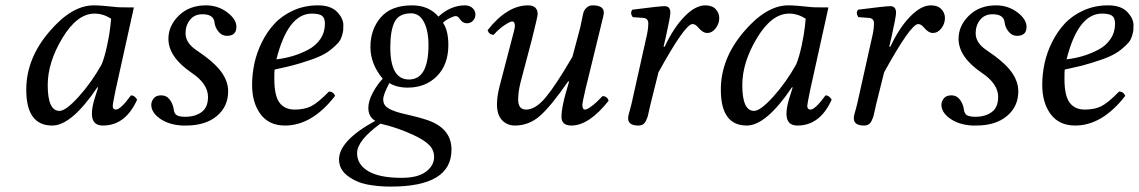

<svg xmlns="http://www.w3.org/2000/svg" viewBox="-20 -459 4253 717"><path d="M410.2 -433.1Q418 -431.2 480 -431.2L411.1 -120.1Q401.4 -72.3 400.9 -64Q400.9 -49.8 413.1 -49.8Q430.2 -49.8 469.2 -103Q482.4 -103 492.2 -86.9Q448.2 10.3 363.8 9.8Q322.8 9.8 323.2 -35.2Q323.2 -57.1 333 -89.8L346.2 -131.8L344.2 -133.8Q247.1 10.3 174.8 9.8Q77.6 9.8 78.1 -125Q78.1 -238.8 162.6 -338.9Q247.1 -439 330.1 -439Q356 -439 410.2 -433.1ZM359.9 -219.2Q371.1 -247.1 380.1 -289.6Q389.2 -332 392.1 -360.4L395 -389.2Q365.2 -408.2 333 -408.2Q268.1 -408.2 213.1 -317.1Q158.2 -226.1 158.2 -141.1Q158.2 -44.9 202.1 -44.9Q226.1 -44.9 274.4 -98.6Q322.8 -152.3 359.9 -219.2Z M659.7 9.8Q609.9 6.8 577.4 -16.1Q544.9 -39.1 544.9 -67.9Q544.9 -80.1 554 -91.6Q563 -103 582 -103Q602.1 -103 614 -86.9Q626 -70.8 628.9 -49.8Q630.9 -33.7 640.9 -28.3Q650.9 -22.9 671.9 -22.9Q709 -22.9 732.9 -40.5Q756.8 -58.1 756.8 -97.2Q756.8 -146 695.8 -187Q608.9 -246.1 608.9 -314Q608.9 -362.8 647.9 -400.9Q687 -439 749 -439Q793.9 -439 828.4 -413.1Q862.8 -387.2 862.8 -358.9Q862.8 -324.7 826.7 -325.2Q808.6 -325.2 795.7 -341.1Q782.7 -356.9 780.8 -377Q776.9 -405.8 735.8 -405.8Q706.1 -405.8 689.5 -384.8Q672.9 -363.8 672.9 -335Q672.9 -298.8 712.9 -272Q778.8 -228 805.4 -191.9Q832 -155.8 832 -118.2Q832 -61 789.6 -25.6Q747.1 9.8 674.8 9.8Z M1193.4 -370.1Q1193.4 -392.1 1182.4 -400.1Q1171.4 -408.2 1144.5 -408.2Q1055.2 -408.2 1012.2 -237.3Q1044.4 -241.2 1073.2 -249.8Q1102.1 -258.3 1130.6 -273.2Q1159.2 -288.1 1176.3 -313.2Q1193.4 -338.4 1193.4 -370.1ZM1005.4 -199.2Q1004.4 -191.4 1004.4 -165Q1004.4 -101.1 1023.9 -75.4Q1043.5 -49.8 1080.3 -49.8Q1117.2 -49.8 1142.3 -62.5Q1167.5 -75.2 1208.5 -117.2Q1224.6 -117.2 1231.4 -101.1Q1145.5 9.8 1044.4 9.8Q984.4 9.8 952.9 -32.7Q921.4 -75.2 921.4 -142.1Q921.4 -181.2 929.9 -221.7Q938.5 -262.2 958 -301.5Q977.5 -340.8 1005.4 -370.8Q1033.2 -400.9 1075.2 -419.9Q1117.2 -439 1167.5 -439Q1215.3 -439 1238.8 -414.6Q1262.2 -390.1 1262.2 -365.2Q1262.2 -352.1 1261.7 -345.9Q1261.2 -339.8 1256.8 -325Q1252.4 -310.1 1243.4 -299.6Q1234.4 -289.1 1215.8 -273.9Q1197.3 -258.8 1170.9 -247.3Q1144.5 -235.8 1102.1 -223.1Q1059.6 -210.4 1005.4 -199.2Z M1400.4 2.9Q1313.5 65.9 1313.5 112.8Q1313.5 155.8 1355.5 180.4Q1397.5 205.1 1479.5 205.1Q1540.5 205.1 1570.8 182.1Q1601.1 159.2 1601.1 127Q1601.1 101.1 1582.8 82.5Q1564.5 64 1521.5 43.9Q1460.4 16.1 1400.4 2.9ZM1654.3 -291Q1654.3 -217.8 1611.8 -174.8Q1569.3 -131.8 1502.4 -131.8Q1461.4 -131.8 1434.1 -148.9Q1411.1 -106 1411.1 -87.9Q1411.1 -73.7 1418.7 -64.5Q1426.3 -55.2 1442.9 -48.1Q1459.5 -41 1475.3 -37.1Q1491.2 -33.2 1518.8 -26.6Q1546.4 -20 1564.5 -14.2Q1666.5 15.6 1666 100.1Q1666 238.3 1438.5 237.8Q1392.6 237.8 1351.8 230Q1311 222.2 1278.6 198Q1246.1 173.8 1246.1 136.2Q1246.1 66.4 1381.3 -7.8Q1355.5 -22.9 1355.5 -56.2Q1355.5 -81.1 1371.8 -112.1Q1388.2 -143.1 1409.2 -165Q1363.3 -220.2 1363.3 -283.2Q1363.3 -349.1 1401.9 -394Q1440.4 -439 1519 -439Q1581.1 -439 1617.2 -397Q1663.1 -439 1716.3 -439Q1733.4 -439 1744.4 -429Q1755.4 -418.9 1755.4 -405Q1755.4 -391.1 1746.3 -381.6Q1737.3 -372.1 1724.1 -372.1Q1707 -372.1 1696.3 -389.2Q1690.4 -398.9 1681.2 -398.9Q1675.3 -398.9 1659.7 -391.4Q1644 -383.8 1634.3 -374Q1654.3 -345.2 1654.3 -291ZM1580.1 -291Q1580.1 -344.2 1563.2 -376.7Q1546.4 -409.2 1515.1 -409.2Q1469.2 -409.2 1453.4 -376.7Q1437.5 -344.2 1437.5 -282.2Q1437.5 -162.1 1507.3 -162.1Q1580.1 -162.1 1580.1 -291Z M2221.7 -352.1 2166 -124Q2154.8 -76.2 2154.8 -66.9Q2154.8 -49.8 2165 -49.8Q2172.9 -49.8 2191.9 -64.5Q2210.9 -79.1 2230 -100.1Q2247.1 -100.1 2252.9 -83Q2179.7 9.8 2113.8 9.8Q2076.7 9.8 2076.7 -22.9Q2076.7 -55.2 2093.8 -115.2L2105 -153.8L2102.1 -155.8Q2041 -66.9 1999 -28.6Q1957 9.8 1902.8 9.8Q1874 9.8 1855 -10Q1835.9 -29.8 1835.9 -69.8Q1835.9 -99.6 1845.7 -137.2L1889.6 -305.2Q1902.8 -353 1902.8 -361.8Q1902.8 -378.9 1892.6 -378.9Q1884.8 -378.9 1863.3 -364.5Q1841.8 -350.1 1823.7 -329.1Q1806.6 -329.1 1800.8 -346.2Q1874 -439 1951.7 -439Q1987.8 -439 1987.8 -405.8Q1987.8 -397.9 1966.8 -314L1923.8 -150.9Q1915 -115.7 1915 -86.9Q1915 -49.8 1944.8 -49.8Q1980 -49.8 2018.3 -95.9Q2056.6 -142.1 2117.7 -247.1L2147 -356.9Q2148.9 -364.7 2152.8 -384.8Q2156.7 -404.8 2159.2 -413.3Q2161.6 -421.9 2170.7 -430.4Q2179.7 -439 2192.9 -439Q2234.9 -439 2234.9 -412.1Q2234.9 -407.2 2232.4 -396Q2230 -384.8 2226.3 -371.3Q2222.7 -357.9 2221.7 -352.1Z M2458 -285.2 2461.9 -284.2Q2495.1 -355 2535.9 -397Q2576.7 -439 2613.8 -439Q2639.6 -439 2652.8 -424.6Q2666 -410.2 2666 -392.1Q2666 -371.1 2652.8 -353.5Q2639.6 -335.9 2620.6 -335.9Q2604.5 -335.9 2586.9 -356.9Q2577.1 -369.1 2565.9 -369.1Q2538.1 -369.1 2439 -189L2409.7 -71.8Q2407.7 -64.5 2404.5 -48.8Q2401.4 -33.2 2399.2 -25.6Q2397 -18.1 2392.3 -8.3Q2387.7 1.5 2380.9 5.6Q2374 9.8 2363.8 9.8Q2325.7 9.8 2325.7 -17.1Q2325.7 -23.9 2327.9 -32.5Q2330.1 -41 2333.5 -52.7Q2336.9 -64.5 2338.4 -71.8L2394 -320.8Q2400.9 -348.6 2400.9 -372.1Q2400.9 -390.1 2382.8 -392.1L2342.8 -395Q2331.5 -411.1 2341.8 -422.9Q2443.8 -436 2461.9 -436Q2483.4 -436 2483.4 -411.1Q2483.4 -397 2466.3 -320.3Z M3003.9 -433.1Q3011.7 -431.2 3073.7 -431.2L3004.9 -120.1Q2995.1 -72.3 2994.6 -64Q2994.6 -49.8 3006.8 -49.8Q3023.9 -49.8 3063 -103Q3076.2 -103 3085.9 -86.9Q3042 10.3 2957.5 9.8Q2916.5 9.8 2917 -35.2Q2917 -57.1 2926.8 -89.8L2939.9 -131.8L2938 -133.8Q2840.8 10.3 2768.6 9.8Q2671.4 9.8 2671.9 -125Q2671.9 -238.8 2756.3 -338.9Q2840.8 -439 2923.8 -439Q2949.7 -439 3003.9 -433.1ZM2953.6 -219.2Q2964.8 -247.1 2973.9 -289.6Q2982.9 -332 2985.8 -360.4L2988.8 -389.2Q2959 -408.2 2926.8 -408.2Q2861.8 -408.2 2806.9 -317.1Q2752 -226.1 2752 -141.1Q2752 -44.9 2795.9 -44.9Q2819.8 -44.9 2868.2 -98.6Q2916.5 -152.3 2953.6 -219.2Z M3300.8 -285.2 3304.7 -284.2Q3337.9 -355 3378.7 -397Q3419.4 -439 3456.5 -439Q3482.4 -439 3495.6 -424.6Q3508.8 -410.2 3508.8 -392.1Q3508.8 -371.1 3495.6 -353.5Q3482.4 -335.9 3463.4 -335.9Q3447.3 -335.9 3429.7 -356.9Q3419.9 -369.1 3408.7 -369.1Q3380.9 -369.1 3281.7 -189L3252.4 -71.8Q3250.5 -64.5 3247.3 -48.8Q3244.1 -33.2 3241.9 -25.6Q3239.7 -18.1 3235.1 -8.3Q3230.5 1.5 3223.6 5.6Q3216.8 9.8 3206.5 9.8Q3168.5 9.8 3168.5 -17.1Q3168.5 -23.9 3170.7 -32.5Q3172.9 -41 3176.3 -52.7Q3179.7 -64.5 3181.2 -71.8L3236.8 -320.8Q3243.7 -348.6 3243.7 -372.1Q3243.7 -390.1 3225.6 -392.1L3185.5 -395Q3174.3 -411.1 3184.6 -422.9Q3286.6 -436 3304.7 -436Q3326.2 -436 3326.2 -411.1Q3326.2 -397 3309.1 -320.3Z M3610.4 9.8Q3560.5 6.8 3528.1 -16.1Q3495.6 -39.1 3495.6 -67.9Q3495.6 -80.1 3504.6 -91.6Q3513.7 -103 3532.7 -103Q3552.7 -103 3564.7 -86.9Q3576.7 -70.8 3579.6 -49.8Q3581.5 -33.7 3591.6 -28.3Q3601.6 -22.9 3622.6 -22.9Q3659.7 -22.9 3683.6 -40.5Q3707.5 -58.1 3707.5 -97.2Q3707.5 -146 3646.5 -187Q3559.6 -246.1 3559.6 -314Q3559.6 -362.8 3598.6 -400.9Q3637.7 -439 3699.7 -439Q3744.6 -439 3779.1 -413.1Q3813.5 -387.2 3813.5 -358.9Q3813.5 -324.7 3777.3 -325.2Q3759.3 -325.2 3746.3 -341.1Q3733.4 -356.9 3731.4 -377Q3727.5 -405.8 3686.5 -405.8Q3656.7 -405.8 3640.1 -384.8Q3623.5 -363.8 3623.5 -335Q3623.5 -298.8 3663.6 -272Q3729.5 -228 3756.1 -191.9Q3782.7 -155.8 3782.7 -118.2Q3782.7 -61 3740.2 -25.6Q3697.8 9.8 3625.5 9.8Z M4144 -370.1Q4144 -392.1 4133.1 -400.1Q4122.1 -408.2 4095.2 -408.2Q4005.9 -408.2 3962.9 -237.3Q3995.1 -241.2 4023.9 -249.8Q4052.7 -258.3 4081.3 -273.2Q4109.9 -288.1 4127 -313.2Q4144 -338.4 4144 -370.1ZM3956.1 -199.2Q3955.1 -191.4 3955.1 -165Q3955.1 -101.1 3974.6 -75.4Q3994.1 -49.8 4031 -49.8Q4067.9 -49.8 4093 -62.5Q4118.2 -75.2 4159.2 -117.2Q4175.3 -117.2 4182.1 -101.1Q4096.2 9.8 3995.1 9.8Q3935.1 9.8 3903.6 -32.7Q3872.1 -75.2 3872.1 -142.1Q3872.1 -181.2 3880.6 -221.7Q3889.2 -262.2 3908.7 -301.5Q3928.2 -340.8 3956.1 -370.8Q3983.9 -400.9 4025.9 -419.9Q4067.9 -439 4118.2 -439Q4166 -439 4189.5 -414.6Q4212.9 -390.1 4212.9 -365.2Q4212.9 -352.1 4212.4 -345.9Q4211.9 -339.8 4207.5 -325Q4203.1 -310.1 4194.1 -299.6Q4185.1 -289.1 4166.5 -273.9Q4147.9 -258.8 4121.6 -247.3Q4095.2 -235.8 4052.7 -223.1Q4010.3 -210.4 3956.1 -199.2Z"/></svg>

Font: Linux Libertine
Style: Italic
Weight: 400
Italic angle: -12°
Designer: Philipp H. Poll
Foundry: Philipp H. Poll
Version: Version 5.1.6 ; ttfautohint (v0.9)